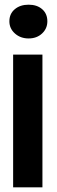

<svg xmlns="http://www.w3.org/2000/svg" viewBox="-20 -585 244 819"><path d="M36 214H161V-352H36ZM102 -565Q66.1 -565 43.1 -545.7Q20 -526.4 20 -494Q20 -463.3 43.7 -442.1Q67.4 -421 102 -421Q136.8 -421 159.4 -442.1Q182 -463.3 182 -494Q182 -526.4 160 -545.7Q138 -565 102 -565Z"/></svg>

Font: Reem Kufi
Style: Regular
Weight: 400
Designer: Khaled Hosny
Version: Version 1.6